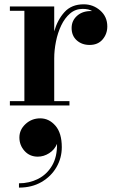

<svg xmlns="http://www.w3.org/2000/svg" viewBox="-20 -490 534 892"><path d="M70.1 148.7Q70.1 112.8 98.6 86.3Q127.2 59.8 167 59.8Q207.8 59.8 237.4 93.9Q267.1 127.9 267.1 193.8Q267.1 243.9 242.4 286.6Q217.8 329.3 173 355.5Q128.2 381.6 68.1 381.6V361.6Q116.2 361.6 156.9 341.1Q197.5 320.6 221.7 279.8Q245.8 239 244.9 178.5Q233.6 205.6 208.5 221.7Q183.3 237.8 155.5 237.8Q117.9 237.8 94 211.2Q70.1 184.6 70.1 148.7ZM25.9 -20H93.3V-439.9H25.9V-460H231.9V-344.2Q246.8 -397.5 279.5 -433.7Q312.3 -470 369.1 -470Q412.8 -470 445.7 -441.2Q478.5 -412.4 478.5 -367.2Q478.5 -332.5 456.8 -306.9Q435.1 -281.2 396.2 -281.2Q360.4 -281.2 336.5 -302.6Q312.7 -324 312.7 -359.9Q312.7 -394.8 339.2 -417.6Q365.7 -440.4 408.2 -438.5Q392.3 -448.7 364 -448.7Q330.6 -448.7 305.7 -427.5Q280.8 -406.2 264.4 -371.8Q248 -337.4 240 -297.1Q231.9 -256.8 231.9 -218.8V-20H302.7V0H25.9Z"/></svg>

Font: Bodoni* 11
Style: Bold
Weight: 700
Version: Version 2.000; ttfautohint (v1.8.1)